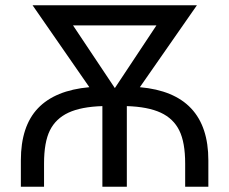

<svg xmlns="http://www.w3.org/2000/svg" viewBox="-20 -708 869 728"><path d="M510.3 -377.4Q770 -354.5 770 -100.1V0H682.1V-87.9Q682.1 -168 659.9 -213.1Q637.7 -258.3 589.4 -280.8Q541 -303.2 460.9 -305.7V0H368.2V-305.7Q287.6 -303.2 239.5 -280.8Q191.4 -258.3 169.2 -213.6Q147 -168.9 147 -87.9V0H59.1V-100.1Q59.1 -229.5 124 -297.6Q189 -365.7 318.8 -377.4L103.5 -688H726.6ZM415.5 -374 573.2 -611.8H256.8Z"/></svg>

Font: Arial
Style: Regular
Weight: 400
Designer: Steve Matteson
Foundry: Ascender Corporation
Version: Version 2.00.3